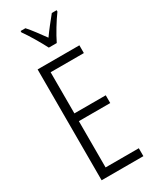

<svg xmlns="http://www.w3.org/2000/svg" viewBox="-238 -1009 868 1071"><g transform="rotate(-30 196.0 -473.5)"><path d="M345 0H76V-714H345V-664H131V-399H333V-349H131V-51H345ZM191 -788Q173 -823 147.5 -866Q122 -909 101 -938V-947H132Q151 -926 173.5 -896Q196 -866 217 -837Q239 -868 258 -892Q277 -916 302 -947H333V-938Q310 -907 284.5 -865Q259 -823 242 -788Z"/></g></svg>

Font: Noto Sans Malayalam ExtraCondensed Light
Style: Regular
Weight: 300
Width: 2
Designer: Jelle Bosma - Monotype Design Team
Foundry: Monotype Imaging Inc.
Version: Version 2.104; ttfautohint (v1.8.4.7-5d5b)